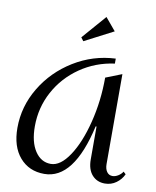

<svg xmlns="http://www.w3.org/2000/svg" viewBox="-100 -1014 896 1102"><g transform="rotate(10 347.5 -463.5)"><path d="M524 -683Q413 -668 324 -606.5Q235 -545 184.5 -451.5Q134 -358 134 -249Q134 -158 169 -105Q204 -52 261 -52Q317 -52 368.5 -129.5Q420 -207 451.5 -332.5Q483 -458 483 -594L577 -631V-107Q577 -79 589 -62Q601 -45 622 -45Q638 -45 655 -55.5Q672 -66 681 -81L695 -68Q681 -37 652 -16Q623 5 586 5Q540 5 511.5 -27Q483 -59 483 -118V-309H478Q406 11 234 11Q145 11 91 -51.5Q37 -114 37 -223Q37 -348 103 -458Q169 -568 281 -637Q393 -706 524 -712ZM430 -938 308 -798 323 -778 491 -865Z"/></g></svg>

Font: Amita
Style: Regular
Weight: 400
Designer: Eduardo Rodriguez Tunni, Modular Infotech, Brian J. Bonislawsky
Foundry: Eduardo Rodriguez Tunni, Modular Infotech, Brian J. Bonislawsky
Version: Version 1.004